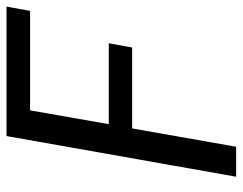

<svg xmlns="http://www.w3.org/2000/svg" viewBox="-97 -640 737 583"><g transform="rotate(-90 271.5 -348.5)"><path d="M26.4 0 149.9 -697.2H543L529.9 -625.6H227.9L186 -386.7H431.6L418.8 -315.8H173.1L117.4 0Z"/></g></svg>

Font: Poppins Variable
Style: Italic
Weight: 100
Italic angle: -10°
Designer: Jonny Pinhorn
Foundry: Indian Type Foundry
Version: Version 6.000